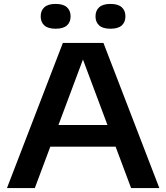

<svg xmlns="http://www.w3.org/2000/svg" viewBox="-20 -959 848 979"><path d="M15.5 0 300.5 -740H507.5L792.5 0H648.5L569.5 -211H236.5L157.5 0ZM278 -321.5H528L403 -655.5ZM543.5 -812.5Q504.5 -812.5 485.8 -829.2Q467 -846 467 -875.5Q467 -905 485.8 -922Q504.5 -939 543.5 -939Q582 -939 600.8 -922Q619.5 -905 619.5 -875.5Q619.5 -846 600.8 -829.2Q582 -812.5 543.5 -812.5ZM263.5 -812.5Q225 -812.5 206.2 -829.2Q187.5 -846 187.5 -875.5Q187.5 -905 206.2 -922Q225 -939 263.5 -939Q302.5 -939 321.2 -922Q340 -905 340 -875.5Q340 -846 321.2 -829.2Q302.5 -812.5 263.5 -812.5Z"/></svg>

Font: Encode Sans Expanded Expanded SemiBold
Style: Regular
Weight: 600
Width: 7
Designer: Multiple Designers
Foundry: Impallari Type
Version: Version 3.000; ttfautohint (v1.8.3) -l 8 -r 50 -G 200 -x 14 